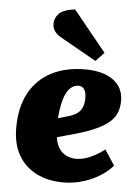

<svg xmlns="http://www.w3.org/2000/svg" viewBox="-56 -852 665 910"><g transform="rotate(5 276.0 -397.0)"><path d="M337 -529Q421 -529 470 -494Q519 -459 519 -395Q519 -365 509.5 -340Q500 -315 477 -294.5Q454 -274 415.5 -256Q377 -238 317 -221L231 -197Q235 -165 249 -144Q263 -123 284.5 -113Q306 -103 330 -103Q352 -103 375 -110Q398 -117 421 -130Q444 -143 465 -159L513 -86Q489 -60 460.5 -41Q432 -22 400 -9.5Q368 3 337.5 8.5Q307 14 280 14Q208 14 152.5 -13.5Q97 -41 66 -94Q35 -147 35 -225Q35 -323 72 -391Q109 -459 177 -494Q245 -529 337 -529ZM349 -395Q349 -414 344 -426Q339 -438 331 -443.5Q323 -449 312 -449Q291 -449 273.5 -433Q256 -417 244.5 -382Q233 -347 228 -287L273 -300Q298 -307 314.5 -317.5Q331 -328 340 -346.5Q349 -365 349 -395ZM421 -615 381 -573 206 -672Q190 -681 179 -696Q168 -711 168 -731Q168 -759 188.5 -780Q209 -801 264 -808Z"/></g></svg>

Font: Literata ExtraBold
Style: Italic
Weight: 800
Italic angle: -2°
Designer: Latin by Veronika Burian and Jose Scaglione. Greek by Irene Vlachou. Cyrillic by Vera Evstafieva
Foundry: TypeTogether
Version: Version 3.002